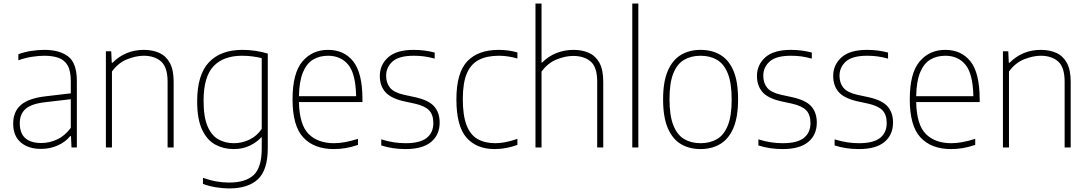

<svg xmlns="http://www.w3.org/2000/svg" viewBox="-20 -828 6110 1078"><path d="M211 8Q138.5 8 96.2 -28.8Q54 -65.5 54 -133.5Q54 -201 97 -238.5Q140 -276 233.5 -287L377.5 -304V-373Q377.5 -429.5 360 -460.2Q342.5 -491 309.2 -503Q276 -515 228.5 -515Q198 -515 160 -509.2Q122 -503.5 83 -489.5V-523.5Q114 -535.5 153.5 -541.8Q193 -548 228.5 -548Q315.5 -548 363.5 -510.5Q411.5 -473 411.5 -373V0H381.5L378.5 -64H374.5Q347 -30.5 303.8 -11.2Q260.5 8 211 8ZM91 -136.5Q91 -25 212.5 -25Q256.5 -25 300 -44.8Q343.5 -64.5 377.5 -110V-271L232.5 -254Q157 -245.5 124 -216.8Q91 -188 91 -136.5Z M574.5 0V-540H604.5L607.5 -475.5H611.5Q684 -548 787.5 -548Q837 -548 874.8 -530.8Q912.5 -513.5 933.8 -474.5Q955 -435.5 955 -369V0H921V-369Q921 -450.5 884.5 -482.8Q848 -515 786.5 -515Q744.5 -515 694.5 -495.5Q644.5 -476 608.5 -426.5V0Z M1266 230Q1232.5 230 1192.2 223.5Q1152 217 1119.5 204.5V170.5Q1159.5 184.5 1195.8 190.8Q1232 197 1266.5 197Q1359 197 1404.2 154.8Q1449.5 112.5 1449.5 6V-56.5H1446.5Q1421.5 -29 1382 -10Q1342.5 9 1291.5 9Q1235.5 9 1189 -16Q1142.5 -41 1114.8 -99.8Q1087 -158.5 1087 -259Q1087 -408 1152.8 -478Q1218.5 -548 1341.5 -548Q1378 -548 1415 -542.5Q1452 -537 1483.5 -527V3.5Q1483.5 126 1428.5 178Q1373.5 230 1266 230ZM1293.5 -24Q1337.5 -24 1379.8 -43.8Q1422 -63.5 1449.5 -104.5V-501.5Q1428.5 -507 1399.5 -511Q1370.5 -515 1339.5 -515Q1234 -515 1178.5 -455.8Q1123 -396.5 1123 -263Q1123 -170 1145.8 -118Q1168.5 -66 1207 -45Q1245.5 -24 1293.5 -24Z M1854.5 9Q1744 9 1683.2 -55.8Q1622.5 -120.5 1622.5 -270Q1622.5 -417.5 1677.8 -482.8Q1733 -548 1822 -548Q1912 -548 1963.5 -483Q2015 -418 2015 -270V-255H1658.5Q1661 -128 1712.5 -76Q1764 -24 1856.5 -24Q1913.5 -24 1990 -48.5V-14.5Q1953.5 -2 1920.2 3.5Q1887 9 1854.5 9ZM1822 -515Q1773.5 -515 1737.5 -493.2Q1701.5 -471.5 1680.8 -421.8Q1660 -372 1658.5 -288H1979.5Q1977 -413.5 1935.5 -464.2Q1894 -515 1822 -515Z M2256.5 9Q2183.5 9 2120.5 -11.5V-45.5Q2160.5 -33.5 2192.5 -28.8Q2224.5 -24 2258 -24Q2338 -24 2375.5 -53.5Q2413 -83 2413 -137Q2413 -184 2389 -208.8Q2365 -233.5 2309.5 -246L2245 -260Q2172.5 -277 2142.5 -312.2Q2112.5 -347.5 2112.5 -401.5Q2112.5 -464 2159.2 -506Q2206 -548 2303 -548Q2363.5 -548 2420.5 -533V-499Q2387 -508 2360.2 -511.5Q2333.5 -515 2303 -515Q2220 -515 2184 -482.8Q2148 -450.5 2148 -403Q2148 -362 2170 -335.2Q2192 -308.5 2247.5 -296L2312 -282Q2388 -265 2418.2 -230Q2448.5 -195 2448.5 -140Q2448.5 -71 2400.5 -31Q2352.5 9 2256.5 9Z M2757.5 9Q2655 9 2598.8 -55.8Q2542.5 -120.5 2542.5 -270Q2542.5 -419.5 2603.5 -483.8Q2664.5 -548 2780 -548Q2805.5 -548 2833 -544.5Q2860.5 -541 2885 -533.5V-499.5Q2832 -515 2781 -515Q2713.5 -515 2668.5 -491.8Q2623.5 -468.5 2601 -415.5Q2578.5 -362.5 2578.5 -272Q2578.5 -180.5 2599.2 -126Q2620 -71.5 2660.8 -47.8Q2701.5 -24 2761 -24Q2787.5 -24 2818 -29.8Q2848.5 -35.5 2885 -48.5V-14.5Q2821 9 2757.5 9Z M2986.5 0V-808H3020.5V-476.5H3023.5Q3059 -512.5 3104.5 -530.2Q3150 -548 3200 -548Q3249 -548 3286.8 -531Q3324.5 -514 3345.8 -475Q3367 -436 3367 -369.5V0H3333V-370Q3333 -451.5 3296 -482.8Q3259 -514 3198.5 -514Q3154.5 -514 3105.2 -494.2Q3056 -474.5 3020.5 -426V0Z M3530 0V-808H3564V0Z M3913.5 9Q3850.5 9 3803.2 -19Q3756 -47 3729.5 -108.5Q3703 -170 3703 -270Q3703 -369.5 3729.5 -430.5Q3756 -491.5 3803.2 -519.8Q3850.5 -548 3913.5 -548Q3976.5 -548 4024 -520.2Q4071.5 -492.5 4097.8 -431.5Q4124 -370.5 4124 -270Q4124 -171 4097.8 -109.5Q4071.5 -48 4024 -19.5Q3976.5 9 3913.5 9ZM3913.5 -24Q3966.5 -24 4005.8 -47Q4045 -70 4066.5 -123.8Q4088 -177.5 4088 -268.5Q4088 -361.5 4066.5 -415.2Q4045 -469 4005.8 -492Q3966.5 -515 3913.5 -515Q3860.5 -515 3821.2 -492.2Q3782 -469.5 3760.5 -416.2Q3739 -363 3739 -271.5Q3739 -179 3760.5 -124.8Q3782 -70.5 3821.2 -47.2Q3860.5 -24 3913.5 -24Z M4374 9Q4301 9 4238 -11.5V-45.5Q4278 -33.5 4310 -28.8Q4342 -24 4375.5 -24Q4455.5 -24 4493 -53.5Q4530.5 -83 4530.5 -137Q4530.5 -184 4506.5 -208.8Q4482.5 -233.5 4427 -246L4362.5 -260Q4290 -277 4260 -312.2Q4230 -347.5 4230 -401.5Q4230 -464 4276.8 -506Q4323.5 -548 4420.5 -548Q4481 -548 4538 -533V-499Q4504.5 -508 4477.8 -511.5Q4451 -515 4420.5 -515Q4337.5 -515 4301.5 -482.8Q4265.5 -450.5 4265.5 -403Q4265.5 -362 4287.5 -335.2Q4309.5 -308.5 4365 -296L4429.5 -282Q4505.5 -265 4535.8 -230Q4566 -195 4566 -140Q4566 -71 4518 -31Q4470 9 4374 9Z M4802 9Q4729 9 4666 -11.5V-45.5Q4706 -33.5 4738 -28.8Q4770 -24 4803.5 -24Q4883.5 -24 4921 -53.5Q4958.5 -83 4958.5 -137Q4958.5 -184 4934.5 -208.8Q4910.5 -233.5 4855 -246L4790.5 -260Q4718 -277 4688 -312.2Q4658 -347.5 4658 -401.5Q4658 -464 4704.8 -506Q4751.5 -548 4848.5 -548Q4909 -548 4966 -533V-499Q4932.5 -508 4905.8 -511.5Q4879 -515 4848.5 -515Q4765.5 -515 4729.5 -482.8Q4693.5 -450.5 4693.5 -403Q4693.5 -362 4715.5 -335.2Q4737.5 -308.5 4793 -296L4857.5 -282Q4933.5 -265 4963.8 -230Q4994 -195 4994 -140Q4994 -71 4946 -31Q4898 9 4802 9Z M5320 9Q5209.5 9 5148.8 -55.8Q5088 -120.5 5088 -270Q5088 -417.5 5143.2 -482.8Q5198.5 -548 5287.5 -548Q5377.5 -548 5429 -483Q5480.5 -418 5480.5 -270V-255H5124Q5126.5 -128 5178 -76Q5229.5 -24 5322 -24Q5379 -24 5455.5 -48.5V-14.5Q5419 -2 5385.8 3.5Q5352.5 9 5320 9ZM5287.5 -515Q5239 -515 5203 -493.2Q5167 -471.5 5146.2 -421.8Q5125.5 -372 5124 -288H5445Q5442.5 -413.5 5401 -464.2Q5359.5 -515 5287.5 -515Z M5611 0V-540H5641L5644 -475.5H5648Q5720.5 -548 5824 -548Q5873.5 -548 5911.2 -530.8Q5949 -513.5 5970.2 -474.5Q5991.5 -435.5 5991.5 -369V0H5957.5V-369Q5957.5 -450.5 5921 -482.8Q5884.5 -515 5823 -515Q5781 -515 5731 -495.5Q5681 -476 5645 -426.5V0Z"/></svg>

Font: Encode Sans Th
Style: Regular
Weight: 100
Designer: Multiple Designers
Foundry: Impallari Type
Version: Version 3.002; ttfautohint (v1.8.3) -l 8 -r 50 -G 200 -x 14 